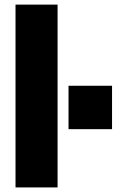

<svg xmlns="http://www.w3.org/2000/svg" viewBox="-20 -820 510 840"><path d="M47.9 0V-799.8H231.9V0ZM470.2 -444.8V-254.9H279.8V-444.8Z"/></svg>

Font: Cooper Hewitt
Style: Heavy
Weight: 713
Designer: Village Type and Design LLC
Foundry: Cooper Hewitt Smithsonian Design Museum
Version: 1.000